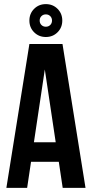

<svg xmlns="http://www.w3.org/2000/svg" viewBox="-20 -914 447 934"><path d="M396 0H285L266 -127H131L112 0H11L123 -700H284ZM145 -222H251L198 -576ZM123 -814Q123 -848 146 -871Q169 -894 203 -894Q237 -894 260 -871Q283 -848 283 -814Q283 -780 260 -757Q237 -734 203 -734Q169 -734 146 -757Q123 -780 123 -814ZM173 -814Q173 -801 181.5 -792.5Q190 -784 203 -784Q216 -784 224.5 -792.5Q233 -801 233 -814Q233 -827 224.5 -835.5Q216 -844 203 -844Q190 -844 181.5 -835.5Q173 -827 173 -814Z"/></svg>

Font: SVN-Bebas Neue
Style: Bold
Weight: 700
Designer: Ryoichi Tsunekawa
Foundry: Ryoichi Tsunekawa
Version: Version 1.300; ttfautohint (v1.7.9-c794)